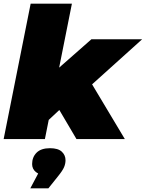

<svg xmlns="http://www.w3.org/2000/svg" viewBox="-25 -762 799 1052"><path d="M210 -75 260 -357 476 -547H754L452 -275L321 -179ZM-5 0 143 -742H369L221 0ZM394 0 282 -190 443 -361 659 0ZM141 270 218 125 233 198Q193 198 172 181Q151 164 151 137Q151 99 175.5 74.5Q200 50 249 50Q293 50 313.5 69Q334 88 334 116Q334 135 326 154Q318 173 292 205L240 270Z"/></svg>

Font: Montserrat Thin Black
Style: Italic
Weight: 900
Italic angle: -11.3°
Version: Version 9.000